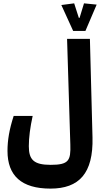

<svg xmlns="http://www.w3.org/2000/svg" viewBox="-20 -921 626 1125"><path d="M275.9 184.1C443.4 184.1 527.3 94.7 522 -116.2L506.8 -693.4H373L392.1 -73.7C395 19 383.8 44.9 276.9 44.9C178.2 44.9 148.9 15.1 148.9 -64.5C148.9 -114.3 156.7 -175.3 171.4 -241.7H60.1C34.7 -163.1 23.9 -100.1 23.9 -36.6C23.9 108.4 105.5 184.1 275.9 184.1ZM408.7 -739.7H480.5L546.4 -894L472.2 -901.4L446.3 -816.4H441.9L414.6 -901.4L339.4 -891.6Z"/></svg>

Font: Cascadia Mono NF
Style: Bold
Weight: 700
Monospace: yes
Designer: Aaron Bell
Foundry: Saja Typeworks
Version: Version 2404.023